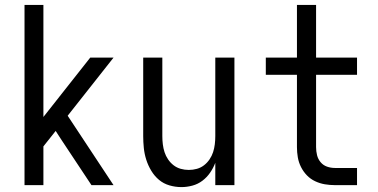

<svg xmlns="http://www.w3.org/2000/svg" viewBox="-20 -755 1540 783"><path d="M80 0V-735H157V-278L348 -520H443L256 -283L443 0H353L231 -184L207 -221L157 -158V0Z M720 8Q695 8 671 1Q647 -6 628.5 -21.5Q610 -37 597 -58.5Q584 -80 576.5 -103.5Q569 -127 566.5 -151.5Q564 -176 564 -200V-520H642V-200Q642 -183 644 -166.5Q646 -150 651 -134.5Q656 -119 665.5 -105Q675 -91 688 -81Q701 -71 717 -66.5Q733 -62 750 -62Q767 -62 783 -66.5Q799 -71 812 -81Q825 -91 834.5 -105Q844 -119 849 -134.5Q854 -150 856 -166.5Q858 -183 858 -200V-520H936V0H858V-91Q850 -70 837 -51Q824 -32 805.5 -18Q787 -4 764.5 2Q742 8 720 8Z M1346 0Q1325 0 1304.5 -3.5Q1284 -7 1265 -16Q1246 -25 1231.5 -40Q1217 -55 1207.5 -74Q1198 -93 1194.5 -113.5Q1191 -134 1191 -155V-450H1064V-520H1191V-735H1269V-520H1436V-450H1269V-155Q1269 -138 1273 -122Q1277 -106 1287.5 -93.5Q1298 -81 1313.5 -75.5Q1329 -70 1346 -70H1436V0Z"/></svg>

Font: Iosevka SS04
Style: Regular
Weight: 400
Monospace: yes
Designer: Belleve Invis
Foundry: Belleve Invis
Version: Version 19.0.0; ttfautohint (v1.8.4)